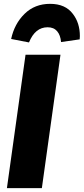

<svg xmlns="http://www.w3.org/2000/svg" viewBox="-20 -980 436 1000"><path d="M198 0H16L113 -695H295ZM38 -777Q55 -856 108 -908Q161 -960 241 -960Q321 -960 360 -907Q396 -860 396 -792Q396 -784 395 -775L298 -761Q295 -797 277.5 -817.5Q260 -838 228 -838Q163 -838 131 -759Z"/></svg>

Font: Trujillo ExtraBold
Style: Italic
Weight: 800
Italic angle: -8°
Designer: Fira Sans original fonts by bBox Type GmbH, Carrois Corporate GbR, & Edenspiekermann AG / Changes by Cristiano Sobral
Foundry: Fira Sans original fonts by bBox Type GmbH, Carrois Corporate GbR, & Edenspiekermann AG / Changes by Cristiano Sobral
Version: Version 4.301;July 28, 2020;FontCreator 13.0.0.2655 64-bit